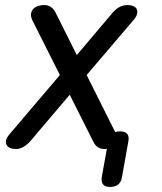

<svg xmlns="http://www.w3.org/2000/svg" viewBox="-20 -580 640 760"><path d="M508 -500 323 -283 436 -57Q444 -60 455 -60Q475 -60 483.5 -50Q492 -40 488 -20L463 120Q460 140 448 150Q436 160 416 160Q396 160 388 150Q380 140 383 120L403 9Q398 10 394 10Q378 10 367 2.5Q356 -5 349 -20L256 -205L99 -20Q86 -6 72 2Q58 10 42 10Q31 10 21 6Q11 2 6.5 -5.5Q2 -13 4 -24Q6 -35 18 -49L217 -283L108 -500Q101 -515 103 -526.5Q105 -538 112.5 -545.5Q120 -553 131.5 -556.5Q143 -560 154 -560Q171 -560 182 -552Q193 -544 200 -530L284 -362L426 -530Q439 -545 453.5 -552.5Q468 -560 485 -560Q496 -560 506 -556.5Q516 -553 520.5 -545.5Q525 -538 523 -526.5Q521 -515 508 -500Z"/></svg>

Font: Maple Mono NL
Style: Italic
Weight: 400
Italic angle: -10°
Monospace: yes
Designer: subframe7536
Version: Version 7.000